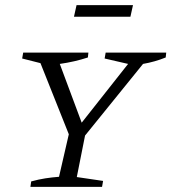

<svg xmlns="http://www.w3.org/2000/svg" viewBox="-20 -725 665 745"><path d="M98 0 101 -21Q130 -29 156 -33Q182 -37 209 -39L247 -204L137 -480L66 -498L70 -521H323L321 -502Q269 -485 212 -477L297 -249L477 -477L386 -498L390 -521H625L623 -502Q581 -485 535 -477L310 -199L278 -38L380 -23L376 0ZM267 -660 277 -705H496L486 -660Z"/></svg>

Font: Piazzolla SC Light
Style: Italic
Weight: 300
Italic angle: -11.3°
Designer: Juan Pablo del Peral
Foundry: Huerta Tipografica
Version: Version 1.330